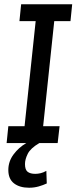

<svg xmlns="http://www.w3.org/2000/svg" viewBox="-20 -670 359 899"><path d="M199 189Q182 197 161 203Q140 209 116 209Q72 209 45.5 188.5Q19 168 19 126Q19 86 43.5 53Q68 20 103 0H11L19 -79H95L147 -571H71L79 -650H318L310 -571H234L182 -79H259L250 0H164Q123 24 110 50Q97 76 97 98Q97 125 109.5 134.5Q122 144 145 144Q157 144 170 141Q183 138 197 130Z"/></svg>

Font: Zilla Slab Medium
Style: Regular
Weight: 500
Designer: Typotheque.com
Foundry: Typotheque type foundry
Version: Version 1.1; 2017